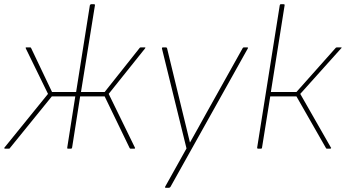

<svg xmlns="http://www.w3.org/2000/svg" viewBox="-27 -703 1635 908"><path d="M-4 0Q-6 0 -6.5 -2Q-7 -4 -6 -5L200 -259L95 -474Q94 -477 94.5 -478Q95 -479 97 -479H115Q119 -479 120 -476L219 -268H333L398 -678Q400 -683 404 -683H417Q423 -683 422 -678L356 -268H468L634 -477Q636 -479 640 -479H658Q660 -479 660.5 -478Q661 -477 659 -474L487 -259L611 -5Q612 -4 611.5 -2Q611 0 609 0H590Q588 0 586 -3L468 -247H352L314 -5Q313 0 309 0H294Q290 0 291 -5L329 -247H218L20 -3Q19 0 16 0Z M757 185Q752 185 754 180L855 -1L739 -473Q738 -479 744 -479H757Q762 -479 763 -475L836 -174Q845 -139 853.5 -102.5Q862 -66 871 -30H872Q892 -65 911.5 -100.5Q931 -136 950 -170L1121 -476Q1123 -478 1124 -478.5Q1125 -479 1128 -479H1142Q1144 -479 1145.5 -478Q1147 -477 1145 -474L779 181Q776 185 772 185Z M1586 -479Q1588 -479 1588.5 -477.5Q1589 -476 1586 -474L1393 -259L1538 -5Q1540 -4 1538.5 -2Q1537 0 1535 0H1519Q1516 0 1515 -2L1375 -247H1251L1212 -4Q1212 0 1207 0H1193Q1189 0 1189 -4L1296 -678Q1297 -683 1301 -683H1314Q1320 -683 1319 -678L1254 -268H1375L1561 -477Q1564 -479 1567 -479Z"/></svg>

Font: Sofia Sans Thin
Style: Italic
Weight: 250
Italic angle: -9°
Version: Version 4.100-B